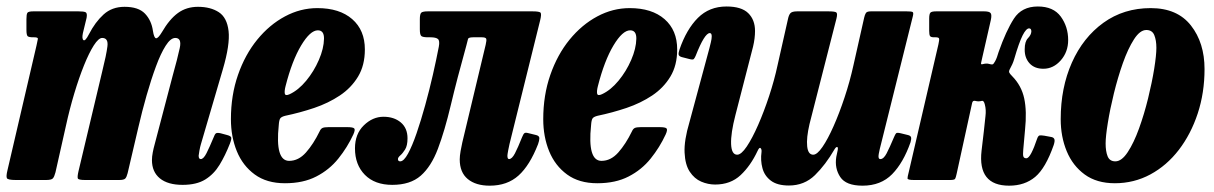

<svg xmlns="http://www.w3.org/2000/svg" viewBox="-33 -555 3742 592"><path d="M69.5 -520H209Q225.5 -520 231 -517.2Q236.5 -514.5 234 -500L222.5 -452.5Q219 -435 224.5 -431.2Q230 -427.5 241 -449Q260.5 -487 286.5 -510.5Q312.5 -534 351 -534Q394 -534 414 -513Q434 -492 438.5 -460Q442 -437.5 448.2 -437Q454.5 -436.5 466 -455.5Q489.5 -496 515.8 -515Q542 -534 577.5 -534Q616 -534 641.5 -517.5Q667 -501 671.8 -459.2Q676.5 -417.5 654 -341L586.5 -110.5Q584 -102.5 581.8 -90.2Q579.5 -78 579.5 -75Q579.5 -64.5 586 -64.5Q594.5 -64.5 603.8 -82.8Q613 -101 625.5 -131Q629 -141 632.8 -143.8Q636.5 -146.5 647.5 -144L666 -139Q678 -136 679.8 -131.5Q681.5 -127 676 -112.5Q661.5 -75.5 644 -46.8Q626.5 -18 599.8 -1.5Q573 15 530 15Q484.5 15 460 -5Q435.5 -25 435.5 -61.5Q435.5 -72 438 -85Q440.5 -98 443.5 -108.5L499 -320Q514.5 -375.5 521.2 -406.8Q528 -438 507.5 -438Q493 -438 477.8 -414Q462.5 -390 447.8 -350Q433 -310 419 -261Q405 -212 393.5 -162L360.5 -21Q357.5 -9 353.2 -4.5Q349 0 334 0H229.5Q209 0 207 -4.8Q205 -9.5 209 -27L282 -334Q295 -386 298.2 -412Q301.5 -438 282 -438Q271 -438 256.2 -415Q241.5 -392 226 -353.5Q210.5 -315 196 -266.8Q181.5 -218.5 170.5 -168L138 -23.5Q134.5 -10 130 -5Q125.5 0 109 0H15.5Q-9 0 -11.8 -5.8Q-14.5 -11.5 -10 -30L79.5 -414.5Q83 -430.5 83.8 -435.2Q84.5 -440 72.5 -440H69.5Q56.5 -440 52.5 -443.2Q48.5 -446.5 48.5 -463V-496Q48.5 -511 51.5 -515.5Q54.5 -520 69.5 -520Z M679 -187.5Q679 -261.5 700.8 -324Q722.5 -386.5 760.2 -432.8Q798 -479 845.8 -504.5Q893.5 -530 945.5 -530Q1014 -530 1053 -496Q1092 -462 1092 -402.5Q1092 -353.5 1071 -318.8Q1050 -284 1014.8 -260.5Q979.5 -237 935.8 -222.2Q892 -207.5 846.5 -198Q834.5 -195 831 -189.8Q827.5 -184.5 826.5 -169Q815 -59 858.5 -59Q887.5 -59 910.5 -85Q933.5 -111 952.5 -150Q956 -158 961.5 -160.5Q967 -163 980 -163H1037.5Q1055.5 -163 1059.2 -159Q1063 -155 1056.5 -140.5Q1038 -100.5 1010.2 -66Q982.5 -31.5 942.2 -10.8Q902 10 845.5 10Q789.5 10 752.5 -17Q715.5 -44 697.2 -88.8Q679 -133.5 679 -187.5ZM860 -264.5Q887 -277 911 -306Q935 -335 950.2 -370.2Q965.5 -405.5 966 -435.5Q966.5 -461.5 947 -461.5Q923.5 -461.5 895.5 -414.8Q867.5 -368 847.5 -289.5Q843.5 -274 845.2 -266.2Q847 -258.5 860 -264.5Z M1061.5 -97.5Q1061.5 -142 1088.8 -168.5Q1116 -195 1149.5 -195Q1182 -195 1202.8 -177.5Q1223.5 -160 1223.5 -128.5Q1223.5 -106 1216 -94Q1208.5 -82 1201.2 -75.8Q1194 -69.5 1194 -64.5Q1194 -57.5 1201 -57.5Q1212 -57.5 1225 -81.2Q1238 -105 1251.5 -144.2Q1265 -183.5 1278 -230.5Q1291 -277.5 1301.8 -324.8Q1312.5 -372 1320 -411Q1323.5 -429.5 1317.2 -434.8Q1311 -440 1294 -440H1287Q1271 -440 1266.2 -443.8Q1261.5 -447.5 1261.5 -464.5V-495.5Q1261.5 -512 1266 -516Q1270.5 -520 1286.5 -520H1609Q1631 -520 1634 -515.5Q1637 -511 1632.5 -492.5L1538 -111Q1536.5 -105 1534 -91.8Q1531.5 -78.5 1531.5 -75Q1531.5 -64.5 1536.5 -64.5Q1545.5 -64.5 1554.8 -82.2Q1564 -100 1576.5 -131.5Q1580.5 -141.5 1583.8 -144.2Q1587 -147 1596 -144.5L1620.5 -138.5Q1630 -136 1630 -128.8Q1630 -121.5 1626 -110.5Q1600.5 -45 1565.8 -13.8Q1531 17.5 1477 17.5Q1434 17.5 1409.2 -3Q1384.5 -23.5 1384.5 -63.5Q1384.5 -74 1387.2 -89.5Q1390 -105 1392.5 -116L1464.5 -417Q1468 -431.5 1466 -435.8Q1464 -440 1452.5 -440H1426Q1411 -440 1410 -434.5Q1409 -429 1405 -415Q1376 -311 1357 -231Q1338 -151 1317.2 -96.2Q1296.5 -41.5 1264.2 -13.2Q1232 15 1176.5 15Q1122.5 15 1092 -16Q1061.5 -47 1061.5 -97.5Z M1642 -187.5Q1642 -261.5 1663.8 -324Q1685.5 -386.5 1723.2 -432.8Q1761 -479 1808.8 -504.5Q1856.5 -530 1908.5 -530Q1977 -530 2016 -496Q2055 -462 2055 -402.5Q2055 -353.5 2034 -318.8Q2013 -284 1977.8 -260.5Q1942.5 -237 1898.8 -222.2Q1855 -207.5 1809.5 -198Q1797.5 -195 1794 -189.8Q1790.5 -184.5 1789.5 -169Q1778 -59 1821.5 -59Q1850.5 -59 1873.5 -85Q1896.5 -111 1915.5 -150Q1919 -158 1924.5 -160.5Q1930 -163 1943 -163H2000.5Q2018.5 -163 2022.2 -159Q2026 -155 2019.5 -140.5Q2001 -100.5 1973.2 -66Q1945.5 -31.5 1905.2 -10.8Q1865 10 1808.5 10Q1752.5 10 1715.5 -17Q1678.5 -44 1660.2 -88.8Q1642 -133.5 1642 -187.5ZM1823 -264.5Q1850 -277 1874 -306Q1898 -335 1913.2 -370.2Q1928.5 -405.5 1929 -435.5Q1929.5 -461.5 1910 -461.5Q1886.5 -461.5 1858.5 -414.8Q1830.5 -368 1810.5 -289.5Q1806.5 -274 1808.2 -266.2Q1810 -258.5 1823 -264.5Z M2062 -402Q2083.5 -464.5 2118.8 -499.8Q2154 -535 2207 -535Q2253 -535 2274 -514.5Q2295 -494 2295 -459.5Q2295 -437 2289 -411.5L2234.5 -200Q2220 -144 2221.2 -111Q2222.5 -78 2240 -78Q2252.5 -78 2269.5 -103.2Q2286.5 -128.5 2304.5 -169.5Q2322.5 -210.5 2338.5 -259Q2354.5 -307.5 2364.5 -354L2396.5 -496Q2399 -508.5 2404 -514.2Q2409 -520 2425 -520H2521Q2541 -520 2545.5 -516.8Q2550 -513.5 2546 -497.5L2463 -172.5Q2453 -129.5 2455.8 -103.8Q2458.5 -78 2474.5 -78Q2486.5 -78 2503 -102Q2519.5 -126 2537.2 -166Q2555 -206 2571.2 -255Q2587.5 -304 2598.5 -354L2631.5 -500.5Q2633.5 -509.5 2636.8 -514.8Q2640 -520 2652 -520H2762.5Q2777 -520 2780.8 -518Q2784.5 -516 2781.5 -504.5L2683.5 -111Q2679.5 -96.5 2676.5 -80.5Q2673.5 -64.5 2681.5 -64.5Q2691.5 -64.5 2700.8 -82.2Q2710 -100 2723.5 -132Q2727 -140.5 2729.8 -143.8Q2732.5 -147 2744.5 -144L2765 -139Q2774.5 -137 2776 -132Q2777.5 -127 2774.5 -116.5Q2752.5 -53.5 2717.8 -18Q2683 17.5 2626.5 17.5Q2575.5 17.5 2557.8 -9.2Q2540 -36 2545.5 -71L2550 -92.5Q2551.5 -101.5 2548 -101.8Q2544.5 -102 2540 -94.5Q2512.5 -47 2479.8 -15Q2447 17 2399.5 17Q2363.5 17 2343.8 2Q2324 -13 2317.8 -36.8Q2311.5 -60.5 2315 -86Q2316 -94.5 2312.2 -98.2Q2308.5 -102 2303 -90Q2281.5 -44 2250.5 -15Q2219.5 14 2172 14Q2150 14 2129 5Q2108 -4 2093.8 -25.5Q2079.5 -47 2077.8 -84.5Q2076 -122 2093 -179L2154.5 -407Q2156 -413.5 2158.8 -424.5Q2161.5 -435.5 2161.5 -443Q2161.5 -453 2155.5 -453Q2139.5 -453 2112 -383Q2109 -376 2106.2 -373Q2103.5 -370 2092.5 -373L2069 -379Q2060.5 -381.5 2059.5 -386.5Q2058.5 -391.5 2062 -402Z M3216 -108Q3191 -36.5 3158.8 -9.5Q3126.5 17.5 3078.5 17.5Q2981 17.5 2993.5 -90.5L3000.5 -150Q3003 -177 3005.5 -196.8Q3008 -216.5 3003.5 -233Q3000.5 -245.5 2994.5 -244Q2992 -243.5 2989.8 -243Q2987.5 -242.5 2984 -242.5Q2979.5 -242.5 2973.5 -244Q2966.5 -245.5 2964.5 -238L2916.5 -18.5Q2914 -7 2911.8 -3.5Q2909.5 0 2896 0H2785Q2765.5 0 2765.2 -4.8Q2765 -9.5 2769 -24.5L2860.5 -418.5Q2863.5 -432 2862.5 -436Q2861.5 -440 2852 -440H2847Q2837 -440 2834.5 -444Q2832 -448 2832 -460V-497.5Q2832 -512 2835.8 -516Q2839.5 -520 2853.5 -520H3001.5Q3017.5 -520 3021.5 -514.5Q3025.5 -509 3022 -493L2996 -379Q2993 -366.5 2992 -361Q2991 -355.5 2996 -357Q3003.5 -359 3008.5 -359Q3012.5 -359 3015.5 -358.2Q3018.5 -357.5 3020.5 -357Q3024 -356 3027.2 -356.5Q3030.5 -357 3035.5 -366.5Q3038.5 -372 3041 -379Q3043.5 -386 3046 -394.5Q3069 -460 3093.2 -497.5Q3117.5 -535 3167 -535Q3215 -535 3237.8 -503.8Q3260.5 -472.5 3260.5 -431.5Q3260.5 -395 3237.8 -369Q3215 -343 3184 -343Q3156.5 -343 3141.2 -360Q3126 -377 3126.5 -403Q3126.5 -427 3136.5 -437.2Q3146.5 -447.5 3147 -458Q3147 -467.5 3140 -467.5Q3131 -467.5 3120 -445.8Q3109 -424 3094 -372.5Q3091.5 -364 3088.2 -356.8Q3085 -349.5 3081.5 -343.5Q3077 -335.5 3078.8 -331.5Q3080.5 -327.5 3088 -320Q3116.5 -291 3125 -251.5Q3133.5 -212 3127.5 -154.5L3122 -93Q3120.5 -77.5 3122.5 -72.2Q3124.5 -67 3131.5 -67Q3138.5 -67 3147 -83.2Q3155.5 -99.5 3164.5 -126.5Q3168 -137 3173 -137.5Q3178 -138 3187.5 -136.5L3209 -132.5Q3216 -131 3218 -125.8Q3220 -120.5 3216 -108Z M3237.5 -187.5Q3237.5 -284.5 3272 -362Q3306.5 -439.5 3369.2 -484.8Q3432 -530 3515 -530Q3597 -530 3639 -476.5Q3681 -423 3681 -342Q3681 -269 3660 -205.2Q3639 -141.5 3601.8 -93Q3564.5 -44.5 3514 -17.2Q3463.5 10 3404.5 10Q3348.5 10 3311.5 -17Q3274.5 -44 3256 -88.8Q3237.5 -133.5 3237.5 -187.5ZM3376 -112.5Q3376 -88.5 3382.2 -73Q3388.5 -57.5 3406 -57.5Q3425.5 -57.5 3444.2 -86Q3463 -114.5 3479 -158.8Q3495 -203 3507 -252Q3519 -301 3525.8 -343Q3532.5 -385 3532.5 -407.5Q3532.5 -431 3526 -446.8Q3519.5 -462.5 3501.5 -462.5Q3482 -462.5 3463.5 -433.8Q3445 -405 3429.2 -360.5Q3413.5 -316 3401.5 -267Q3389.5 -218 3382.8 -176.2Q3376 -134.5 3376 -112.5Z"/></svg>

Font: Besley* Condensed
Style: Bold Italic
Weight: 700
Width: 3
Italic angle: -13°
Designer: Owen Earl
Foundry: indestructible type*
Version: Version 3.000; ttfautohint (v1.8.3)